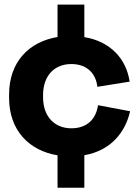

<svg xmlns="http://www.w3.org/2000/svg" viewBox="-20 -682 620 856"><path d="M236.5 -661.5V-517C110 -496 20.5 -406.5 20.5 -261V-245.5C20.5 -100.5 110 -10.5 236.5 10.5V155H356V10C473.5 -10.5 538.5 -91 560 -186L417 -213C408.5 -153 370 -110 298 -110C225 -110 172 -160.5 172 -248.5V-258C172 -347 225 -396.5 298 -396.5C370 -396.5 408 -352 414 -295L558 -318C543.5 -417.5 474.5 -497 356 -516.5V-661.5Z"/></svg>

Font: MCL Standard Bold
Style: Regular
Weight: 700
Designer: Květoslav Bartoš
Foundry: Florian Karsten
Version: Version 1.001;Glyphs 3.2.3 (3260)